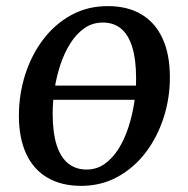

<svg xmlns="http://www.w3.org/2000/svg" viewBox="-20 -588 606 619"><path d="M428.8 -266.2H134.7L141.2 -312.1H434.1ZM327.2 -568.3Q391.8 -568.3 436.3 -541.5Q480.9 -514.8 504.2 -463.7Q527.6 -412.7 527.7 -339.7Q527.9 -271.9 507.6 -209Q487.4 -146.1 449.7 -96.4Q411.9 -46.8 359.1 -17.8Q306.3 11.2 241.5 11.2Q178.2 11.2 133.3 -15Q88.3 -41.2 64.8 -91.5Q41.2 -141.8 40.9 -213.4Q40.8 -282.4 60.8 -346.1Q80.9 -409.8 118.6 -459.9Q156.2 -509.9 209.1 -539.1Q262.1 -568.3 327.2 -568.3ZM311.4 -515.3Q278.3 -515.3 252.3 -497.2Q226.3 -479.1 207 -448.6Q187.6 -418.1 174.8 -379.7Q162 -341.3 155.9 -300.2Q149.7 -259.1 149.8 -220.4Q150 -159.5 162.8 -119.9Q175.7 -80.2 200.1 -60.8Q224.6 -41.4 259.2 -41.4Q291.5 -41.4 317.2 -59.4Q342.8 -77.4 362 -107.9Q381.1 -138.4 393.7 -176.7Q406.2 -214.9 412.6 -255.9Q418.9 -296.9 418.8 -335.6Q418.7 -396.6 406.3 -436.3Q394 -476 370.4 -495.6Q346.7 -515.3 311.4 -515.3Z"/></svg>

Font: Merriweather Light
Style: Italic
Weight: 300
Italic angle: -7.8°
Designer: Eben Sorkin
Foundry: Eben Sorkin
Version: Version 2.101